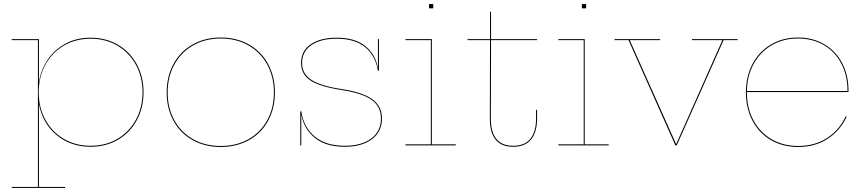

<svg xmlns="http://www.w3.org/2000/svg" viewBox="-20 -717 4256 947"><path d="M688 -262Q688 -185 654.5 -123.5Q621 -62 561.5 -27.5Q502 7 427 7Q328 7 258.5 -51.5Q189 -110 172 -205V205H301V210H38V205H167V-519H38V-524H172V-315H173Q181 -370 213 -419.5Q245 -469 300 -500Q355 -531 427 -531Q502 -531 561.5 -496.5Q621 -462 654.5 -400.5Q688 -339 688 -262ZM683 -262Q683 -338 650 -398Q617 -458 559 -492Q501 -526 427 -526Q353 -526 295 -492Q237 -458 204 -398Q171 -338 171 -262Q171 -186 204 -126Q237 -66 295 -32Q353 2 427 2Q501 2 559 -32Q617 -66 650 -126Q683 -186 683 -262Z M802 -261Q802 -339 835.5 -401Q869 -463 930 -497.5Q991 -532 1069 -532Q1147 -532 1208 -497.5Q1269 -463 1302.5 -401Q1336 -339 1336 -261Q1336 -183 1302.5 -121.5Q1269 -60 1208 -26Q1147 8 1069 8Q991 8 930 -26Q869 -60 835.5 -121.5Q802 -183 802 -261ZM1331 -261Q1331 -338 1298 -398.5Q1265 -459 1205.5 -493Q1146 -527 1069 -527Q992 -527 932.5 -493Q873 -459 840 -398.5Q807 -338 807 -261Q807 -184 840 -124Q873 -64 932.5 -30.5Q992 3 1069 3Q1146 3 1205.5 -30.5Q1265 -64 1298 -124Q1331 -184 1331 -261Z M1864 -133Q1864 -67 1814 -30Q1764 7 1681 7Q1587 7 1533.5 -36.5Q1480 -80 1467 -148H1466V0H1461V-168H1466Q1478 -89 1532.5 -43.5Q1587 2 1681 2Q1762 2 1810.5 -33.5Q1859 -69 1859 -133Q1859 -191 1813.5 -224Q1768 -257 1665 -273Q1559 -289 1512 -319.5Q1465 -350 1465 -406Q1465 -466 1512.5 -498.5Q1560 -531 1640 -531Q1731 -531 1781 -490.5Q1831 -450 1843 -386H1844V-524H1849V-368H1844Q1832 -442 1781.5 -484Q1731 -526 1640 -526Q1562 -526 1516 -494.5Q1470 -463 1470 -406Q1470 -353 1516 -323Q1562 -293 1664 -278Q1769 -262 1816.5 -227.5Q1864 -193 1864 -133Z M2228 -5V0H1980V-5H2105V-519H1980V-524H2110V-5ZM2117 -697V-676H2096V-697Z M2511 2Q2568 2 2596 -32.5Q2624 -67 2624 -133V-175H2629V-133Q2629 -65 2599.5 -29Q2570 7 2511 7Q2396 7 2396 -132L2397 -519H2286V-524H2397V-659H2402V-524H2629V-519H2402L2401 -132Q2401 2 2511 2Z M2982 -5V0H2734V-5H2859V-519H2734V-524H2864V-5ZM2871 -697V-676H2850V-697Z M3618 -524V-519H3549L3318 0H3311L3080 -519H3011V-524H3236V-519H3086L3315 -6L3543 -519H3393V-524Z M4165 -270V-263H3664V-261Q3664 -184 3696 -124Q3728 -64 3785.5 -30.5Q3843 3 3917 3Q3997 3 4058 -35.5Q4119 -74 4151 -143L4156 -141Q4123 -71 4061 -31.5Q3999 8 3917 8Q3841 8 3782.5 -26Q3724 -60 3691.5 -121.5Q3659 -183 3659 -261Q3659 -340 3691.5 -401.5Q3724 -463 3782.5 -497.5Q3841 -532 3916 -532Q3989 -532 4046 -498.5Q4103 -465 4134 -405.5Q4165 -346 4165 -270ZM4160 -268V-270Q4160 -345 4129.5 -403.5Q4099 -462 4043.5 -494.5Q3988 -527 3916 -527Q3843 -527 3786.5 -494Q3730 -461 3697.5 -402Q3665 -343 3664 -268Z"/></svg>

Font: Hepta Slab Hairline
Style: Regular
Weight: 400
Designer: Michael LaGattuta
Foundry: Michael LaGattuta
Version: Version 1.100; ttfautohint (v1.8) -l 8 -r 50 -G 200 -x 14 -D